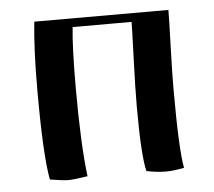

<svg xmlns="http://www.w3.org/2000/svg" viewBox="-40 -480 590 529"><g transform="rotate(-5 255.0 -215.5)"><path d="M78 0Q65 -67 65 -249Q65 -360 73 -437H444Q444 -413 441.5 -338Q439 -263 439 -220Q439 -50 449 0Q420 6 399 6Q375 6 345 0Q334 -43 334 -180Q334 -229 337 -311Q340 -393 340 -413H177Q171 -358 171 -243Q171 -91 182 0Q144 6 129 6Q114 6 78 0Z"/></g></svg>

Font: Ponomar Unicode TT
Style: Regular
Weight: 400
Designer: Vladislav V. Dorosh, Yuri A.W. Shardt, Nikita Simmons, Aleksandr Andreev
Foundry: Ponomar Project
Version: 1.1